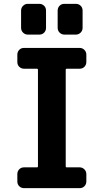

<svg xmlns="http://www.w3.org/2000/svg" viewBox="-20 -980 540 1000"><path d="M327.1 -622.1Q322.3 -622.1 322.3 -617.2V-113.3Q322.3 -108.4 327.1 -108.4H394.5Q409.2 -108.4 419.4 -98.1Q429.7 -87.9 429.7 -73.2V-35.2Q429.7 -20.5 419.9 -10.3Q410.2 0 394.5 0H105.5Q90.8 0 80.6 -9.8Q70.3 -19.5 70.3 -35.2V-73.2Q70.3 -87.9 80.1 -98.1Q89.8 -108.4 105.5 -108.4H172.9Q177.7 -108.4 177.7 -113.3V-617.2Q177.7 -622.1 172.9 -622.1H105.5Q90.8 -622.1 80.6 -631.8Q70.3 -641.6 70.3 -657.2V-695.3Q70.3 -710 80.1 -720.2Q89.8 -730.5 105.5 -730.5H394.5Q409.2 -730.5 419.4 -720.2Q429.7 -710 429.7 -695.3V-657.2Q429.7 -642.6 419.9 -632.3Q410.2 -622.1 394.5 -622.1ZM375 -960Q389.6 -960 399.9 -950.2Q410.2 -940.4 410.2 -924.8V-835Q410.2 -820.3 399.9 -810.1Q389.6 -799.8 375 -799.8H315.4Q300.8 -799.8 290.5 -810.1Q280.3 -820.3 280.3 -835V-924.8Q280.3 -939.5 290 -949.7Q299.8 -960 315.4 -960ZM125 -960H184.6Q199.2 -960 209.5 -950.2Q219.7 -940.4 219.7 -924.8V-835Q219.7 -820.3 210 -810.1Q200.2 -799.8 184.6 -799.8H125Q110.4 -799.8 100.1 -810.1Q89.8 -820.3 89.8 -835V-924.8Q89.8 -939.5 100.1 -949.7Q110.4 -960 125 -960Z"/></svg>

Font: Rounded-L Mgen+ 1mn bold
Style: Bold
Weight: 700
Designer: [Source Han Sans]
Ryoko NISHIZUKA  (kana & ideographs); Paul D. Hunt (Latin, Greek & Cyrillic); Wenlong ZHANG  (bopomofo
Version: Version 1.059.20150602